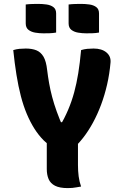

<svg xmlns="http://www.w3.org/2000/svg" viewBox="-20 -957 640 985"><path d="M396 0Q383 2 372.5 4Q362 6 351.5 7Q341 8 328 8Q286 8 262.5 -4Q239 -16 229.5 -38Q220 -60 220 -90Q220 -131 220 -172Q220 -213 220 -253H380Q380 -229 380 -205.5Q380 -182 380 -158Q380 -134 380 -110Q380 -80 383.5 -52.5Q387 -25 396 0ZM48 -700Q64 -705 80 -706.5Q96 -708 112 -708Q144 -708 166.5 -699Q189 -690 203 -666.5Q217 -643 222 -597Q226 -564 232 -530Q238 -496 247.5 -460Q257 -424 271 -385Q285 -346 305 -301L260 -330H330L283 -302Q311 -350 329.5 -393.5Q348 -437 360.5 -483Q373 -529 381.5 -581.5Q390 -634 396 -700Q412 -705 428 -706.5Q444 -708 460 -708Q502 -708 526 -688Q550 -668 547 -636Q542 -578 529.5 -523.5Q517 -469 498.5 -419.5Q480 -370 456.5 -327Q433 -284 406 -249.5Q379 -215 350 -190Q324 -190 304 -191.5Q284 -193 267.5 -197.5Q251 -202 235.5 -211.5Q220 -221 204 -237Q178 -263 156.5 -297Q135 -331 117.5 -372.5Q100 -414 87 -464Q74 -514 64.5 -573Q55 -632 48 -700ZM112 -934Q128 -936 145.5 -936.5Q163 -937 176 -937Q198 -937 219 -934Q240 -931 254 -920.5Q268 -910 268 -888V-790Q252 -787 234.5 -786.5Q217 -786 203 -786Q182 -786 161 -789.5Q140 -793 126 -804Q112 -815 112 -837ZM332 -934Q348 -936 365.5 -936.5Q383 -937 396 -937Q418 -937 439 -934Q460 -931 474 -920.5Q488 -910 488 -888V-790Q472 -787 454.5 -786.5Q437 -786 423 -786Q402 -786 381 -789.5Q360 -793 346 -804Q332 -815 332 -837Z"/></svg>

Font: Recursive Monospace Casual ExtraBold
Style: Regular
Weight: 800
Version: Version 1.047